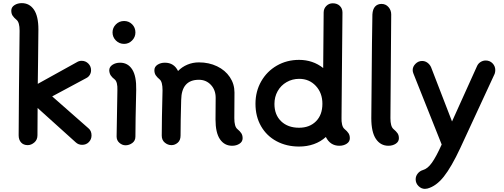

<svg xmlns="http://www.w3.org/2000/svg" viewBox="-20 -915 3217 1225"><path d="M545 -96Q564 -80 564 -51Q564 -26 547 -8.5Q530 9 504 9Q480 9 463 -7L220 -226Q219 -145 219 -52Q219 -23 199 -6Q179 11 157 11Q130 11 114.5 -6Q99 -23 99 -52Q99 -154 101 -342Q103 -530 105 -719Q105 -772 86 -788Q69 -802 60.5 -815Q52 -828 52 -847Q52 -869 72 -882Q92 -895 119 -895Q168 -895 196.5 -853.5Q225 -812 225 -727Q225 -674 223 -534Q221 -432 221 -380L470 -518Q484 -527 501 -527Q526 -527 543.5 -509.5Q561 -492 561 -467Q561 -451 553 -437.5Q545 -424 531 -417L313 -300Z M698 -708Q698 -738 719.5 -759.5Q741 -781 772 -781Q802 -781 823 -760Q844 -739 844 -708Q844 -678 822.5 -656.5Q801 -635 772 -635Q741 -635 719.5 -656.5Q698 -678 698 -708ZM724 -44 729 -339Q731 -392 712 -408Q695 -421 686.5 -434Q678 -447 677 -466Q677 -488 697.5 -501.5Q718 -515 746 -515Q796 -515 823.5 -472Q851 -429 849 -341Q844 -134 844 -44Q844 -17 824 -2.5Q804 12 781 12Q760 12 742 -3.5Q724 -19 724 -44Z M1528 -33Q1528 -11 1508 2Q1488 15 1461 15Q1412 15 1383.5 -26.5Q1355 -68 1355 -153L1356 -291Q1356 -341 1325.5 -373.5Q1295 -406 1249 -406Q1138 -406 1136 -277V-278Q1132 -138 1132 -50Q1132 -20 1114 -4.5Q1096 11 1074 11Q1051 11 1031.5 -5Q1012 -21 1012 -50Q1012 -146 1017 -339Q1017 -393 999 -408Q982 -422 973.5 -435Q965 -448 965 -467Q965 -489 985 -502Q1005 -515 1032 -515Q1090 -515 1116 -462Q1141 -488 1175.5 -502.5Q1210 -517 1249 -517Q1313 -517 1365 -492Q1417 -467 1446.5 -423Q1476 -379 1476 -325Q1476 -233 1475 -161Q1475 -108 1494 -92Q1511 -78 1519.5 -65Q1528 -52 1528 -33Z M2212 -33Q2212 -11 2192 2Q2172 15 2145 15Q2087 15 2059 -41Q2026 -11 1982.5 4.5Q1939 20 1888 20Q1808 20 1744.5 -14Q1681 -48 1645.5 -110Q1610 -172 1610 -253Q1610 -332 1646.5 -396Q1683 -460 1746.5 -496.5Q1810 -533 1888 -533Q1976 -533 2042 -481Q2045 -727 2045 -835Q2045 -860 2062 -877Q2079 -894 2103 -894Q2131 -894 2148 -877.5Q2165 -861 2165 -835L2161 -404L2159 -161Q2158 -141 2162.5 -121Q2167 -101 2178 -92Q2195 -78 2203.5 -65Q2212 -52 2212 -33ZM2037 -253Q2037 -322 1995 -367Q1953 -412 1889 -412Q1845 -412 1808.5 -391Q1772 -370 1751.5 -333.5Q1731 -297 1731 -252Q1731 -182 1774 -141Q1817 -100 1888 -100Q1955 -100 1996 -141Q2037 -182 2037 -253Z M2471 -161Q2471 -109 2490 -92Q2508 -77 2516.5 -64.5Q2525 -52 2525 -33Q2525 -11 2505 2Q2485 15 2458 15Q2408 15 2378.5 -28.5Q2349 -72 2349 -161Q2354 -784 2356 -823Q2358 -857 2373.5 -873.5Q2389 -890 2414 -890Q2441 -890 2458.5 -870Q2476 -850 2476 -823Z M3140 -468Q3140 -455 3136 -444L2917 29Q2860 151 2811.5 212Q2763 273 2707 288Q2697 290 2691 290Q2668 290 2650 272Q2632 254 2632 229Q2632 209 2645 192.5Q2658 176 2678 170Q2708 162 2735.5 123.5Q2763 85 2798 7L2618 -445Q2613 -457 2613 -468Q2613 -490 2631 -508Q2649 -526 2673 -526Q2692 -526 2707 -515Q2722 -504 2730 -487L2864 -140L3023 -492Q3030 -509 3045.5 -519Q3061 -529 3079 -529Q3105 -529 3122.5 -511Q3140 -493 3140 -468Z"/></svg>

Font: Tsukimi Rounded
Style: Bold
Weight: 700
Designer: Takashi Funayama
Foundry: Takashi Funayama
Version: Version 1.032; ttfautohint (v1.8.3)